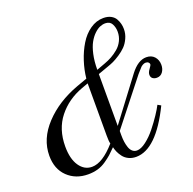

<svg xmlns="http://www.w3.org/2000/svg" viewBox="-131 -862 1018 1013"><g transform="rotate(-20 378.0 -356.0)"><path d="M664.1 -202.1 682.1 -191.9Q579.6 18.1 465.8 18.1Q442.4 18.1 423.8 9Q405.3 0 394 -14.9Q382.8 -29.8 376.7 -43.5Q370.6 -57.1 367.2 -71.8Q346.7 -50.8 333.3 -38.8Q319.8 -26.9 297.6 -11.5Q275.4 3.9 250.5 11Q225.6 18.1 196.8 18.1Q127 18.1 81.5 -25.6Q36.1 -69.3 36.1 -144Q36.1 -238.3 109.9 -317.1Q183.6 -396 300.8 -439L358.9 -460Q363.8 -507.8 379.2 -554.9Q394.5 -602.1 418.5 -641.6Q442.4 -681.2 477.3 -705.6Q512.2 -730 551.8 -730Q576.7 -730 594 -720.7Q611.3 -711.4 619.6 -696.5Q627.9 -681.6 631.3 -667.5Q634.8 -653.3 634.8 -638.2Q634.8 -611.3 623.5 -586.9Q612.3 -562.5 596.4 -546.4Q580.6 -530.3 558.6 -515.9Q536.6 -501.5 520.8 -494.1Q504.9 -486.8 487.8 -481L429.2 -460V-168.9L604 -400.9Q647.5 -458 693.8 -458Q722.7 -458 739.3 -439.5Q755.9 -420.9 755.9 -393.1Q755.9 -370.1 743.9 -353.5Q731.9 -336.9 710.9 -336.9Q696.8 -336.9 687.5 -344Q678.2 -351.1 678.2 -365.2Q678.2 -378.4 690.2 -394.3Q702.1 -410.2 702.1 -416Q702.1 -422.4 696.5 -427.2Q690.9 -432.1 681.2 -432.1Q673.3 -432.1 665.5 -427.7Q657.7 -423.3 653.8 -419.4Q649.9 -415.5 639.9 -403.8Q629.9 -392.1 626 -388.2L430.2 -140.1V-115.2Q430.2 -95.7 432.6 -78.6Q435.1 -61.5 440.4 -45.9Q445.8 -30.3 456.3 -21.2Q466.8 -12.2 481 -12.2Q503.9 -12.2 533.2 -34.7Q562.5 -57.1 588.4 -89.6Q614.3 -122.1 634 -151.9Q653.8 -181.6 664.1 -202.1ZM429.2 -483.9 478 -502Q499.5 -509.8 518.6 -520.3Q537.6 -530.8 556.9 -546.9Q576.2 -563 587.6 -586.2Q599.1 -609.4 599.1 -636.2Q599.1 -660.6 588.4 -680.4Q577.6 -700.2 551.8 -700.2Q537.1 -700.2 521.7 -693.8Q506.3 -687.5 489.5 -671.4Q472.7 -655.3 459.5 -631.6Q446.3 -607.9 437.7 -569.6Q429.2 -531.2 429.2 -483.9ZM356.9 -434.1 320.8 -420.9Q236.3 -390.1 184.1 -324.2Q131.8 -258.3 131.8 -161.1Q131.8 -91.3 158.9 -51.8Q186 -12.2 229 -12.2Q288.1 -12.2 360.8 -95.2Q356.9 -106.9 356.9 -141.1Z"/></g></svg>

Font: Flanker Steampunk
Style: Italic
Weight: 400
Italic angle: -12°
Designer: Alexey Kryukov, Leonardo Di Lena
Foundry: Alexey Kryukov, Leonardo Di Lena
Version: 1.210